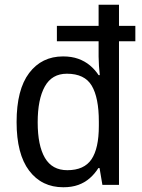

<svg xmlns="http://www.w3.org/2000/svg" viewBox="-20 -780 600 810"><path d="M247 10Q156 10 103 -60Q50 -130 50 -265Q50 -402 103 -472Q156 -542 246 -542Q282 -542 310 -532Q338 -522 359.5 -504Q381 -486 396 -463H401Q399 -479 397.5 -502Q396 -525 396 -541V-606H220V-671H396V-760H482V-671H551V-606H482V0H412L400 -71H395Q380 -47 359 -28.5Q338 -10 310.5 0Q283 10 247 10ZM264 -62Q335 -62 366 -108Q397 -154 397 -249V-267Q397 -368 367 -418.5Q337 -469 262 -469Q199 -469 169 -415Q139 -361 139 -264Q139 -166 169.5 -114Q200 -62 264 -62Z"/></svg>

Font: Noto Sans Arabic SemiCondensed
Style: Regular
Weight: 400
Width: 4
Designer: Monotype Design Team, Nadine Chahine, Nizar Qandah and Khaled Hosny
Foundry: Monotype Imaging Inc.
Version: Version 2.012